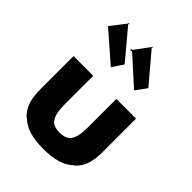

<svg xmlns="http://www.w3.org/2000/svg" viewBox="-250 -1002 1151 1151"><g transform="rotate(45 326.0 -426.0)"><path d="M362 -873C361 -868 352 -867 352 -873L362 -874ZM76 -765C76 -766 75 -775 76 -775L77 -765ZM163 -873C162 -868 153 -867 153 -873L163 -874ZM284 -775H276V-765H285V-772L463 -611L514 -681L354 -870ZM80 -773 266 -611 313 -681 155 -870ZM62 -500 61 -499V-216C61 -141 77 -89 111 -52V-54V-51L114 -48L121 -42H122L124 -41C167 2 231 22 326 22C421 22 485 2 528 -41L530 -42H531L538 -48L540 -50V-54V-50C575 -87 591 -140 591 -216V-499L590 -500H425L424 -499V-259C424 -204 417 -166 396 -140L395 -138C378 -123 355 -116 326 -116C297 -116 275 -122 257 -138L256 -140C235 -166 228 -204 228 -259V-499L227 -500ZM112 -49H111V-57V-56ZM115 -53H114ZM538 -53H537ZM541 -49H540V-55Z"/></g></svg>

Font: Hussar Woodtype
Style: SeBd
Weight: 900
Foundry: Cannot Into Space Fonts
Version: Version 1.07